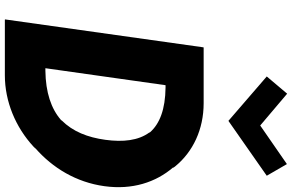

<svg xmlns="http://www.w3.org/2000/svg" viewBox="-226 -970 1203 791"><g transform="rotate(90 375.5 -574.5)"><path d="M295 -1072 478 -914 704 -1072 656 -1155 497 -1045 366 -1156ZM60 6 61 7H290C398 7 504 -37 584 -111L591 -118V-119C672 -190 731 -287 747 -403C763 -518 731 -615 670 -686L671 -687L666 -694C606 -768 513 -812 405 -812H176L175 -811ZM476 -226 474 -224C428 -184 361 -161 271 -160H261L331 -655H341C430 -654 490 -631 525 -591L526 -589V-588C559 -543 566 -480 556 -407C546 -334 522 -273 476 -227ZM666 -699Z"/></g></svg>

Font: Hussar Woodtype
Style: SeBdObl
Weight: 900
Foundry: Cannot Into Space Fonts
Version: Version 1.07